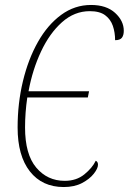

<svg xmlns="http://www.w3.org/2000/svg" viewBox="-20 -744 519 774"><path d="M237 10Q150 10 100.5 -53Q51 -116 51 -230Q51 -328 72.5 -417Q94 -506 133 -575Q172 -644 226.5 -684Q281 -724 347 -724Q409 -724 444 -692Q479 -660 479 -620Q479 -602 471.5 -592Q464 -582 444 -582Q444 -613 435 -639.5Q426 -666 404 -682.5Q382 -699 342 -699Q280 -699 230 -654.5Q180 -610 145.5 -536.5Q111 -463 95 -376H339L334 -351H90Q81 -290 81 -230Q81 -122 126 -68.5Q171 -15 241 -15Q288 -15 320 -41Q352 -67 366 -96Q375 -92 375 -80Q375 -65 358 -43.5Q341 -22 310.5 -6Q280 10 237 10Z"/></svg>

Font: Noto Serif ExtraCondensed Thin
Style: Italic
Weight: 100
Width: 2
Italic angle: -12°
Designer: Monotype Design Team
Foundry: Monotype Imaging Inc.
Version: Version 2.013